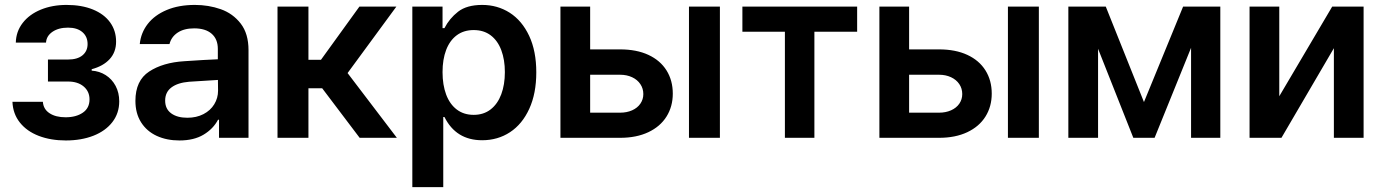

<svg xmlns="http://www.w3.org/2000/svg" viewBox="-20 -557 5592 776"><path d="M245.1 -83Q287.6 -83 314.7 -101.6Q341.8 -120.1 341.8 -155.3Q341.8 -187.5 318.1 -207.5Q294.4 -227.5 254.9 -227.5H173.8V-316.4H254.9Q293 -316.4 313.5 -333.5Q334 -350.6 334 -378.9Q334 -409.2 313 -427.2Q292 -445.3 254.9 -445.3Q216.8 -445.3 192.1 -428.5Q167.5 -411.6 166 -384.8H43.9Q44.9 -429.7 71.8 -464.4Q98.6 -499 145 -518.1Q191.4 -537.1 249 -537.1Q310.1 -537.1 355.5 -518.6Q400.9 -500 425 -466.6Q449.2 -433.1 449.2 -388.7Q449.2 -346.2 423.1 -317.9Q397 -289.6 350.6 -277.3V-271.5Q381.8 -269.5 407.2 -253.4Q432.6 -237.3 447.3 -209.7Q461.9 -182.1 461.9 -147.5Q461.9 -99.6 434.3 -63.7Q406.7 -27.8 357.7 -8.5Q308.6 10.7 246.1 10.7Q185.1 10.7 136.7 -7.8Q88.4 -26.4 60.3 -61.8Q32.2 -97.2 30.3 -145.5H153.3Q155.3 -115.7 180.2 -99.4Q205.1 -83 245.1 -83Z M724.6 -309.6Q809.1 -315.4 860.4 -317.4V-359.4Q860.4 -398.9 835.4 -420.7Q810.5 -442.4 764.6 -442.4Q724.1 -442.4 698.2 -425.3Q672.4 -408.2 665 -378.9H544.9Q549.3 -424.3 577.1 -460.2Q605 -496.1 653.8 -516.6Q702.6 -537.1 767.6 -537.1Q823.2 -537.1 872.3 -519.8Q921.4 -502.4 952.9 -461.7Q984.4 -420.9 984.4 -354.5V0H865.2V-73.2H861.3Q841.8 -36.1 802.7 -12.7Q763.7 10.7 705.1 10.7Q653.8 10.7 613.5 -7.8Q573.2 -26.4 550.3 -62.5Q527.3 -98.6 527.3 -149.4Q527.3 -231.4 582.8 -267.8Q638.2 -304.2 724.6 -309.6ZM737.3 -81.1Q773.9 -81.1 802.2 -95.7Q830.6 -110.4 845.9 -135.5Q861.3 -160.6 861.3 -190.4L860.8 -233.9L744.1 -226.6Q698.2 -222.7 672.9 -203.6Q647.5 -184.6 647.5 -150.4Q647.5 -116.7 671.9 -98.9Q696.3 -81.1 737.3 -81.1Z M1101.6 -530.3H1226.6V-315.4H1277.3L1432.6 -530.3H1582L1384.8 -261.7L1584 0H1433.6L1282.2 -200.2H1226.6V0H1101.6Z M1646.5 -530.3H1768.6V-443.4H1776.4Q1796.4 -482.4 1831.5 -509.8Q1866.7 -537.1 1928.7 -537.1Q1990.7 -537.1 2040.3 -505.4Q2089.8 -473.6 2118.7 -412.1Q2147.5 -350.6 2147.5 -264.6Q2147.5 -179.2 2119.1 -117.2Q2090.8 -55.2 2041.3 -22.7Q1991.7 9.8 1928.7 9.8Q1823.2 9.8 1776.4 -84H1771.5V199.2H1646.5ZM1894.5 -92.8Q1934.6 -92.8 1962.9 -114.7Q1991.2 -136.7 2005.9 -175.8Q2020.5 -214.8 2020.5 -265.6Q2020.5 -315.4 2006.1 -354Q1991.7 -392.6 1963.4 -414.1Q1935.1 -435.5 1894.5 -435.5Q1854.5 -435.5 1826.2 -414.6Q1797.9 -393.6 1783.2 -355.2Q1768.6 -316.9 1768.6 -265.6Q1768.6 -213.9 1783.2 -174.8Q1797.9 -135.7 1826.2 -114.3Q1854.5 -92.8 1894.5 -92.8Z M2699.2 -178.7Q2699.2 -126.5 2673.8 -85.9Q2648.4 -45.4 2600.3 -22.7Q2552.2 0 2486.3 0H2245.1V-530.3H2365.2V-357.4H2486.3Q2552.7 -357.4 2600.6 -335.2Q2648.4 -313 2673.8 -272.5Q2699.2 -231.9 2699.2 -178.7ZM2486.3 -101.6Q2513.2 -101.6 2534.7 -111.1Q2556.2 -120.6 2568.1 -137.9Q2580.1 -155.3 2580.1 -176.8Q2580.1 -199.2 2568.1 -217Q2556.2 -234.9 2534.7 -244.9Q2513.2 -254.9 2486.3 -254.9H2365.2V-101.6ZM2764.6 -530.3H2889.6V0H2764.6Z M2980.5 -530.3H3444.3V-428.7H3271.5V0H3152.3V-428.7H2980.5Z M3988.3 -178.7Q3988.3 -126.5 3962.9 -85.9Q3937.5 -45.4 3889.4 -22.7Q3841.3 0 3775.4 0H3534.2V-530.3H3654.3V-357.4H3775.4Q3841.8 -357.4 3889.6 -335.2Q3937.5 -313 3962.9 -272.5Q3988.3 -231.9 3988.3 -178.7ZM3775.4 -101.6Q3802.2 -101.6 3823.7 -111.1Q3845.2 -120.6 3857.2 -137.9Q3869.1 -155.3 3869.1 -176.8Q3869.1 -199.2 3857.2 -217Q3845.2 -234.9 3823.7 -244.9Q3802.2 -254.9 3775.4 -254.9H3654.3V-101.6ZM4053.7 -530.3H4178.7V0H4053.7Z M4761.7 -530.3H4912.1V0H4793.9V-363.8L4646.5 0H4560.5L4418 -359.9V0H4297.9V-530.3H4449.2L4603.5 -144.5Z M5364.3 -530.3H5491.2V0H5371.1V-362.3L5159.2 0H5030.3V-530.3H5150.4V-168Z"/></svg>

Font: Pretendard SemiBold
Style: Regular
Weight: 600
Designer: Base glyphs from Inter by Rasmus Andersson; Hangeul glyphs from Noto Sans CJK(Source Han Sans) by Jang Soo-young and Kan
Foundry: Kil Hyung-jin
Version: Version 1.309